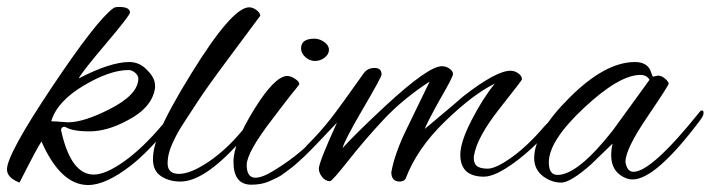

<svg xmlns="http://www.w3.org/2000/svg" viewBox="-48 -519 2039 551"><path d="M205 12Q126 12 71 -113Q57 -92 8 5Q-28 -9 -28 -33Q-28 -76 101 -269Q230 -462 278 -496Q282 -499 294 -499Q325 -499 325 -483Q325 -475 255.5 -393Q186 -311 178 -294Q269 -341 323 -341Q354 -341 376 -316Q397 -295 397 -273Q397 -270 397 -267Q389 -210 317 -173Q259 -142 209 -142Q159 -142 139 -155Q133 -156 129.5 -152Q126 -148 128 -142Q156 -18 221 -18Q255 -18 308.5 -56Q362 -94 420 -163Q427 -170 432.5 -170Q438 -170 438 -164.5Q438 -159 431 -149Q377 -83 329 -45Q256 12 205 12ZM349 -294Q349 -302 340 -310Q331 -318 321 -318Q267 -318 191.5 -273Q116 -228 99 -171Q108 -171 147 -168Q192 -168 265 -205Q349 -247 349 -294Z M652 -150Q664 -166 671 -166Q678 -166 678 -160Q678 -154 637 -108Q537 2 470 2Q437 2 414 -13.5Q391 -29 391 -61.5Q391 -94 408 -137Q437 -205 501 -308Q618 -498 667 -498Q677 -498 687.5 -490.5Q698 -483 699 -474Q676 -443 610.5 -355Q545 -267 520 -228.5Q495 -190 482.5 -171Q470 -152 464 -141.5Q458 -131 450 -114Q433 -80 433 -50Q433 -20 466 -20Q499 -20 551 -55Q603 -90 652 -150Z M816 -380Q816 -408 854 -408Q869 -408 882.5 -398.5Q896 -389 896 -376Q896 -363 883.5 -353.5Q871 -344 856 -344Q841 -344 828.5 -355Q816 -366 816 -380ZM673 11Q622 11 622 -55Q622 -109 681 -204.5Q740 -300 776 -301Q786 -301 798.5 -293Q811 -285 811 -277Q806 -270 799 -261.5Q792 -253 784 -243Q776 -233 762 -214.5Q748 -196 735 -179Q660 -82 660 -45.5Q660 -9 685 -9Q706 -9 742 -32Q826 -84 875 -146Q893 -169 899.5 -169Q906 -169 906 -161Q906 -153 883 -129Q860 -105 846.5 -91Q833 -77 828 -72.5Q823 -68 809.5 -55.5Q796 -43 789 -38Q782 -33 769 -23Q756 -13 746 -8.5Q736 -4 723 2Q702 11 673 11Z M1341 -12Q1273 -12 1273 -75Q1273 -111 1305 -173.5Q1337 -236 1372 -279Q1310 -249 1229 -170.5Q1148 -92 1116 -6Q1111 2 1099 2Q1075 2 1075 -25Q1085 -80 1120 -151Q1131 -174 1185 -285Q1107 -234 1052.5 -175.5Q998 -117 951.5 -58Q905 1 899 1Q886 1 876.5 -11Q867 -23 867 -35Q867 -53 919 -167L859 -104Q837 -82 831.5 -82Q826 -82 826 -88.5Q826 -95 834 -103Q871 -140 900 -177Q929 -214 996 -309Q1007 -324 1027 -324Q1047 -324 1047 -305Q1047 -298 994 -207.5Q941 -117 935 -94Q976 -139 1058 -215Q1181 -329 1220 -329Q1232 -329 1242 -322Q1252 -315 1252 -306.5Q1252 -298 1213 -231Q1175 -162 1171 -149Q1282 -242 1282 -243Q1376 -316 1417 -316Q1429 -316 1439.5 -308.5Q1450 -301 1450 -291Q1450 -289 1385 -206.5Q1320 -124 1312 -71Q1310 -53 1319 -44Q1328 -35 1351.5 -35Q1375 -35 1420.5 -67.5Q1466 -100 1513 -155Q1531 -175 1537.5 -175Q1544 -175 1544 -170Q1544 -163 1535 -154Q1486 -95 1429.5 -53.5Q1373 -12 1341 -12Z M1826 -299 1840 -302Q1851 -302 1861 -293Q1871 -284 1871 -279Q1871 -274 1809 -182.5Q1747 -91 1747 -55Q1747 -52 1748 -49Q1753 -26 1770 -26Q1822 -26 1960 -198Q1963 -202 1967 -202Q1971 -202 1971 -194.5Q1971 -187 1962 -175Q1834 -4 1767 -4Q1758 -4 1750 -7Q1706 -24 1706 -73Q1706 -90 1710 -107L1648 -47Q1589 5 1562.5 5Q1536 5 1512 -12Q1485 -32 1485 -65Q1485 -138 1587 -239.5Q1689 -341 1774 -341Q1807 -341 1818 -318Q1821 -310 1823 -304.5Q1825 -299 1826 -299ZM1527 -53Q1527 -17 1552 -17Q1610 -17 1710 -144L1816 -290Q1808 -304 1790 -304Q1729 -304 1628 -209.5Q1527 -115 1527 -53Z"/></svg>

Font: Alex Brush
Style: Regular
Weight: 400
Designer: Robert E. Leuschke
Foundry: Robert E. Leuschke
Version: Version 1.003